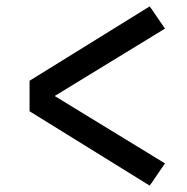

<svg xmlns="http://www.w3.org/2000/svg" viewBox="-20 -642 588 604"><path d="M451 -58 73 -292V-388L451 -622L499 -552L152 -340L499 -128Z"/></svg>

Font: Iosevka Semi-Condensed Medium
Style: Regular
Weight: 500
Monospace: yes
Designer: Belleve Invis
Foundry: Belleve Invis
Version: Version 27.3.5